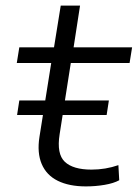

<svg xmlns="http://www.w3.org/2000/svg" viewBox="-20 -658 492 686"><path d="M287 8Q227 8 186.5 -12Q146 -32 129 -72Q112 -112 121 -169L163 -433H40L49 -489H173L197 -638H266L243 -489H452L443 -433H233L193 -178Q182 -108 211.5 -80Q241 -52 307 -52Q332 -52 356 -56Q380 -60 403 -68L406 -14Q386 -3 353.5 2.5Q321 8 287 8ZM41 -247 49 -299H369L361 -247Z"/></svg>

Font: Nunito Sans 10pt Expanded Light
Style: Italic
Weight: 300
Width: 7
Italic angle: -9°
Designer: Vernon Adams
Foundry: Vernon Adams
Version: Version 3.101;gftools[0.9.27]